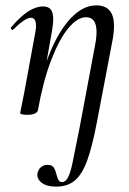

<svg xmlns="http://www.w3.org/2000/svg" viewBox="-20 -419 478 714"><path d="M119 227Q122 211 132.5 202.5Q143 194 157 194Q173 194 179.5 203.5Q186 213 190 230Q194 245 198 251.5Q202 258 211 258Q224 258 233 240.5Q242 223 249.5 187.5Q257 152 276 56L333 -248Q339 -278 339 -300Q339 -355 300 -355Q268 -355 234 -314Q200 -273 170 -194.5Q140 -116 121 -9L107 -10Q127 -126 162 -214Q197 -302 242.5 -350.5Q288 -399 338 -399Q371 -399 387.5 -380Q404 -361 404 -322Q404 -299 398 -267L341 32Q323 127 304 178.5Q285 230 258 252.5Q231 275 189 275Q154 275 135.5 261Q117 247 119 227ZM55 1 59 -19Q68 -62 70 -74L111 -297Q114 -312 114 -322Q114 -353 95 -353Q84 -353 67 -341.5Q50 -330 29 -309Q28 -308 26 -308Q23 -308 21 -311.5Q19 -315 21 -317Q55 -357 84 -376Q113 -395 140 -395Q160 -395 169 -383.5Q178 -372 178 -347Q178 -332 173 -302L121 -9Q119 -1 109 3.5Q99 8 82 8Q55 8 55 1Z"/></svg>

Font: Cormorant Infant Medium
Style: Italic
Weight: 500
Italic angle: -10°
Designer: Christian Thalmann (Catharsis Fonts)
Foundry: Catharsis Fonts
Version: Version 4.000